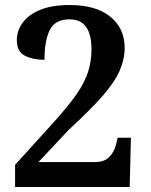

<svg xmlns="http://www.w3.org/2000/svg" viewBox="-20 -744 599 764"><path d="M40 0V-88L194 -258Q252 -322 284.5 -369Q317 -416 330.5 -458Q344 -500 344 -548Q344 -667 257 -667Q199 -667 178 -624.5Q157 -582 157 -506Q112 -506 79.5 -522Q47 -538 47 -585Q47 -622 70.5 -654Q94 -686 140.5 -705Q187 -724 257 -724Q362 -724 419 -677.5Q476 -631 476 -554Q476 -508 456 -462.5Q436 -417 387.5 -361.5Q339 -306 254 -228L133 -99H358Q394 -99 414 -118.5Q434 -138 442 -170L448 -196H501L496 0Z"/></svg>

Font: Noto Serif Malayalam SemiBold
Style: Regular
Weight: 600
Designer: Indian type Foundry, Jelle Bosma, Monotype Design Team
Foundry: Monotype Imaging Inc.
Version: Version 2.104; ttfautohint (v1.8.4.7-5d5b)